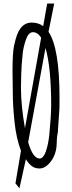

<svg xmlns="http://www.w3.org/2000/svg" viewBox="-20 -898 395 1055"><path d="M160.6 -721.2Q136.7 -720.7 123 -681.6Q107.9 -638.7 104.5 -601.3Q101.1 -564 99.1 -541Q97.7 -518.6 96.7 -491.2Q95.7 -445.8 95.2 -420.4V-416Q95.2 -316.4 117.2 -193.4L206.1 -690.9Q186.5 -721.2 160.6 -721.2ZM230 -634.3 134.8 -116.7Q160.6 -26.9 197.8 -26.9Q217.8 -26.9 231.4 -64.5Q245.1 -102.5 251 -158.2Q260.7 -257.8 261.2 -318.8Q261.2 -527.3 230 -634.3ZM306.6 -301.8 297.9 -175.3V-170.9Q291.5 -143.1 291.5 -110.8Q291.5 -78.6 280.3 -48.6Q269 -18.6 246.1 4.6Q223.1 27.8 197.8 27.8Q172.4 27.8 155.3 15.1Q138.2 2.4 122.1 -22.9L86.9 136.7L64.9 109.4L95.2 -69.8Q69.3 -137.2 59.8 -228Q50.3 -318.8 50.3 -390.1L48.8 -507.3Q48.8 -608.9 57.4 -647.7Q65.9 -686.5 74 -707.5Q82 -728.5 92.8 -742.7Q117.2 -773.9 154.1 -773.9Q190.9 -773.9 217.3 -754.4L239.3 -878.4H277.8L246.6 -723.1Q307.1 -634.8 307.1 -358.4Z"/></svg>

Font: Amatic
Style: Bold
Weight: 700
Width: 3
Version: Version 2.000; ttfautohint (v0.92-dirty) -l 8 -r 50 -G 50 -x